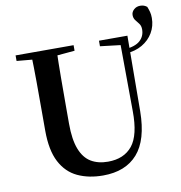

<svg xmlns="http://www.w3.org/2000/svg" viewBox="-96 -985 1031 1092"><g transform="rotate(-10 419.5 -439.0)"><path d="M271.1 -305Q271.1 -213.4 292.6 -158.2Q314 -102.9 354.6 -78.4Q395.2 -53.9 452.7 -53.9Q545.1 -53.9 593.5 -113.8Q641.9 -173.8 640.5 -312.8L637.5 -740.5H685L682 -304.3Q680.3 -138.8 610.8 -60.1Q541.4 18.6 411.9 18.6Q328.6 18.6 265.1 -11.1Q201.7 -40.8 166.3 -108.6Q130.9 -176.3 130.9 -290V-400.9Q130.9 -485.1 130.6 -570.7Q130.2 -656.3 127.5 -740.5H274.6Q272.1 -657.8 271.6 -572.3Q271.1 -486.9 271.1 -400.9ZM191.8 -694.5 39.2 -708.4V-740.5H374.2V-708.4L218.8 -694.5ZM671.3 -693.5H646.2L520.8 -708.4V-740.5H671.3ZM659.6 -642.6 656.4 -666.5Q718.4 -671.8 746 -697Q773.7 -722.2 773.7 -761.4Q773.7 -782.1 763.6 -795.1Q753.6 -808.1 744 -820.3Q734.3 -832.5 734.3 -850.8Q734.3 -868.4 749.2 -882Q764 -895.6 785.8 -895.6Q797.6 -895.6 806.8 -892.4Q815.9 -889.2 824.8 -882.3Q831.3 -865.9 835.3 -851Q839.4 -836.1 839.4 -815.8Q839.4 -769.3 816.8 -730.9Q794.2 -692.6 753.8 -669Q713.4 -645.4 659.6 -642.6Z"/></g></svg>

Font: Source Han Serif JP VF
Style: Regular
Weight: 250
Designer: Ryoko NISHIZUKA 西塚涼子 (kana & ideographs); Frank Grießhammer (Latin, Greek & Cyrillic); Wenlong ZHANG 张文龙 (bopomofo); San
Foundry: Adobe
Version: Version 2.001;hotconv 1.1.0;makeotfexe 2.6.0